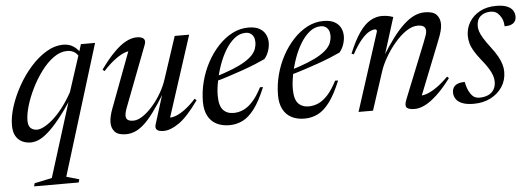

<svg xmlns="http://www.w3.org/2000/svg" viewBox="-48 -620 2742 992"><g transform="rotate(-5 1323.0 -123.5)"><path d="M187 202 314 -204H322.5Q279.5 -138.5 245.2 -96.5Q211 -54.5 184.2 -31.5Q157.5 -8.5 136 0.5Q114.5 9.5 95.5 9.5Q69.5 9.5 49 -1Q28.5 -11.5 17 -32.8Q5.5 -54 5.5 -87Q5.5 -131 22.2 -183.5Q39 -236 68 -288Q97 -340 135.2 -383.2Q173.5 -426.5 217.2 -452.8Q261 -479 307 -479Q337 -479 360.2 -463Q383.5 -447 400 -415.5L389.5 -394Q380 -421 363.2 -433Q346.5 -445 323 -445Q287 -445 252.5 -420.2Q218 -395.5 188.2 -355.5Q158.5 -315.5 135.8 -269.5Q113 -223.5 100.2 -179.8Q87.5 -136 87.5 -104.5Q87.5 -77 100.5 -65.2Q113.5 -53.5 133.5 -53.5Q149 -53.5 170.5 -64.8Q192 -76 217.2 -98.2Q242.5 -120.5 268.5 -154Q294.5 -187.5 319 -232L383 -429L397 -474H470.5L262 202L328 221L323.5 237H92L96.5 221Z M745 -25.5 795.5 -187.5H799.5Q763.5 -128.5 734.8 -89.8Q706 -51 681.2 -29.2Q656.5 -7.5 634.2 1.2Q612 10 589 10Q548.5 10 531.2 -8.8Q514 -27.5 514 -56.5Q514 -72 518.2 -90.5Q522.5 -109 530.5 -130L644.5 -433.5L657 -415.5Q644.5 -419 622.8 -412Q601 -405 571.8 -384.2Q542.5 -363.5 506.5 -324.5L497 -333Q536.5 -388 570 -421.2Q603.5 -454.5 632.5 -469.2Q661.5 -484 687 -484Q712.5 -484 723 -473.5Q733.5 -463 724.5 -440.5L604.5 -127Q599.5 -114 597 -103.5Q594.5 -93 594.5 -85Q594.5 -70 604.2 -63.2Q614 -56.5 633.5 -56.5Q655.5 -56.5 681.5 -73.8Q707.5 -91 733.2 -120.2Q759 -149.5 780 -185.5Q801 -221.5 812.5 -258.5L883.5 -474H958.5L818.5 -42L814 -57Q828.5 -53.5 850.5 -61Q872.5 -68.5 900 -88.5Q927.5 -108.5 958 -142L967 -133Q909.5 -52 864.8 -21Q820 10 785 10Q759 10 749.5 1Q740 -8 745 -25.5Z M1249.5 -458Q1218 -458 1191.2 -436.2Q1164.5 -414.5 1143.5 -379.5Q1122.5 -344.5 1108 -302.8Q1093.5 -261 1085.8 -220.2Q1078 -179.5 1078 -147.5Q1078 -95 1097.8 -73Q1117.5 -51 1152.5 -51Q1178 -51 1202.5 -61.8Q1227 -72.5 1251.2 -98.8Q1275.5 -125 1299.5 -171.5L1315 -171Q1286 -100.5 1256.2 -61Q1226.5 -21.5 1194.5 -5.8Q1162.5 10 1125.5 10Q1086.5 10 1058 -5Q1029.5 -20 1014.2 -49.5Q999 -79 999 -121.5Q999 -174.5 1012.5 -226.8Q1026 -279 1051 -325.2Q1076 -371.5 1109.5 -407.2Q1143 -443 1182.8 -463.5Q1222.5 -484 1266 -484Q1301 -484 1322.5 -472.2Q1344 -460.5 1354.2 -440.8Q1364.5 -421 1364.5 -398Q1364.5 -376.5 1357 -354.2Q1349.5 -332 1335 -314.5Q1314 -304.5 1284 -292.2Q1254 -280 1218.8 -267.5Q1183.5 -255 1145.5 -242.8Q1107.5 -230.5 1070 -220L1072.5 -244.5Q1126.5 -261 1165 -276.5Q1203.5 -292 1229 -307.5Q1254.5 -323 1269.2 -338.8Q1284 -354.5 1290 -371.2Q1296 -388 1296 -406Q1296 -421.5 1290.5 -433.2Q1285 -445 1274.8 -451.5Q1264.5 -458 1249.5 -458Z M1639 -458Q1607.5 -458 1580.8 -436.2Q1554 -414.5 1533 -379.5Q1512 -344.5 1497.5 -302.8Q1483 -261 1475.2 -220.2Q1467.5 -179.5 1467.5 -147.5Q1467.5 -95 1487.2 -73Q1507 -51 1542 -51Q1567.5 -51 1592 -61.8Q1616.5 -72.5 1640.8 -98.8Q1665 -125 1689 -171.5L1704.5 -171Q1675.5 -100.5 1645.8 -61Q1616 -21.5 1584 -5.8Q1552 10 1515 10Q1476 10 1447.5 -5Q1419 -20 1403.8 -49.5Q1388.5 -79 1388.5 -121.5Q1388.5 -174.5 1402 -226.8Q1415.5 -279 1440.5 -325.2Q1465.5 -371.5 1499 -407.2Q1532.5 -443 1572.2 -463.5Q1612 -484 1655.5 -484Q1690.5 -484 1712 -472.2Q1733.5 -460.5 1743.8 -440.8Q1754 -421 1754 -398Q1754 -376.5 1746.5 -354.2Q1739 -332 1724.5 -314.5Q1703.5 -304.5 1673.5 -292.2Q1643.5 -280 1608.2 -267.5Q1573 -255 1535 -242.8Q1497 -230.5 1459.5 -220L1462 -244.5Q1516 -261 1554.5 -276.5Q1593 -292 1618.5 -307.5Q1644 -323 1658.8 -338.8Q1673.5 -354.5 1679.5 -371.2Q1685.5 -388 1685.5 -406Q1685.5 -421.5 1680 -433.2Q1674.5 -445 1664.2 -451.5Q1654 -458 1639 -458Z M1797 -298.5 1785.5 -303Q1814 -372 1841.8 -411.2Q1869.5 -450.5 1898.8 -467Q1928 -483.5 1959 -483.5Q1970 -483.5 1979.8 -482.2Q1989.5 -481 1998.5 -478.8Q2007.5 -476.5 2017 -473L1953 -269H1947.5Q1982.5 -326 2013 -366.5Q2043.5 -407 2071.8 -432.8Q2100 -458.5 2126.8 -470.8Q2153.5 -483 2181 -483Q2224.5 -483 2242 -463.8Q2259.5 -444.5 2259.5 -415Q2259.5 -398.5 2254.2 -378.5Q2249 -358.5 2234.5 -323L2122 -40L2116 -56.5Q2132 -54.5 2154.2 -62Q2176.5 -69.5 2205 -89Q2233.5 -108.5 2267 -142L2276 -133.5Q2236.5 -81 2202.2 -49.5Q2168 -18 2139.5 -4Q2111 10 2086.5 10Q2054.5 10 2044.8 -1.2Q2035 -12.5 2047 -42L2162.5 -329.5Q2172 -353 2176 -365.8Q2180 -378.5 2180 -387Q2180 -401.5 2170.2 -409.5Q2160.5 -417.5 2138 -417.5Q2110 -417.5 2079.2 -397Q2048.5 -376.5 2019.8 -343Q1991 -309.5 1968.8 -271.2Q1946.5 -233 1935 -197.5L1870.5 0H1795.5L1926 -405Q1927 -410 1925.2 -413.8Q1923.5 -417.5 1917.5 -417.5Q1904 -417.5 1886 -407.8Q1868 -398 1845.8 -372.2Q1823.5 -346.5 1797 -298.5Z M2355.5 -106.5Q2359.5 -87.5 2364.5 -73Q2369.5 -58.5 2379.5 -44Q2390 -29 2400.8 -24Q2411.5 -19 2424 -19Q2450.5 -19 2469.8 -27.8Q2489 -36.5 2499.5 -53.5Q2510 -70.5 2510 -95Q2510 -110 2504.5 -126.8Q2499 -143.5 2486.2 -164.2Q2473.5 -185 2450.5 -213Q2428 -241 2415 -263.2Q2402 -285.5 2397 -304.8Q2392 -324 2392 -342Q2392 -381 2411.5 -413.2Q2431 -445.5 2466.8 -464.8Q2502.5 -484 2551 -484Q2586 -484 2606.8 -475.5Q2627.5 -467 2637 -452.8Q2646.5 -438.5 2646.5 -420Q2646.5 -406.5 2640.2 -396.2Q2634 -386 2620.8 -380.5Q2607.5 -375 2586 -375Q2585 -395 2580.5 -407.8Q2576 -420.5 2566.5 -433Q2557.5 -445 2546.2 -450.8Q2535 -456.5 2521 -456.5Q2487.5 -456.5 2467.5 -438.8Q2447.5 -421 2447.5 -387.5Q2447.5 -374.5 2452.5 -359.2Q2457.5 -344 2470 -323.5Q2482.5 -303 2504.5 -274Q2527 -245 2539.8 -221.8Q2552.5 -198.5 2558 -179.2Q2563.5 -160 2563.5 -141.5Q2563.5 -97.5 2541.2 -63.5Q2519 -29.5 2480.5 -9.8Q2442 10 2392.5 10Q2356 10 2333.5 1Q2311 -8 2300.8 -23.2Q2290.5 -38.5 2290.5 -57Q2290.5 -73 2297.5 -84Q2304.5 -95 2319 -100.8Q2333.5 -106.5 2355.5 -106.5Z"/></g></svg>

Font: Newsreader 48pt
Style: Italic
Weight: 400
Italic angle: -17°
Version: Version 1.003